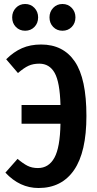

<svg xmlns="http://www.w3.org/2000/svg" viewBox="-20 -928 488 962"><path d="M413 -347Q413 -166 351 -76Q289 14 173 14Q79 14 7 -63L68 -132Q95 -109 117.5 -97.5Q140 -86 170 -86Q224 -86 252.5 -137.5Q281 -189 283 -308H88V-402H283Q280 -516 254 -562.5Q228 -609 177 -609Q146 -609 123 -598.5Q100 -588 70 -562L11 -631Q48 -668 90 -686.5Q132 -705 186 -705Q297 -705 355 -619.5Q413 -534 413 -347ZM171 -841Q171 -812 152.5 -793Q134 -774 106 -774Q78 -774 59.5 -793Q41 -812 41 -841Q41 -869 59.5 -888.5Q78 -908 106 -908Q134 -908 152.5 -888.5Q171 -869 171 -841ZM358 -841Q358 -812 339.5 -793Q321 -774 293 -774Q265 -774 246.5 -793Q228 -812 228 -841Q228 -869 246.5 -888.5Q265 -908 293 -908Q321 -908 339.5 -888.5Q358 -869 358 -841Z"/></svg>

Font: Fira Sans Extra Condensed Medium
Style: Regular
Weight: 500
Width: 1
Designer: Carrois Corporate & Edenspiekermann AG
Foundry: Carrois Corporate GbR & Edenspiekermann AG
Version: Version 4.203